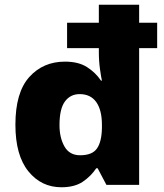

<svg xmlns="http://www.w3.org/2000/svg" viewBox="-20 -780 693 810"><path d="M239 10Q154 10 99.5 -57.5Q45 -125 45 -254Q45 -390 103.5 -455Q162 -520 254 -520Q311 -520 347 -497Q383 -474 406 -440H410Q407 -452 402 -487Q397 -522 397 -561V-577H263V-684H397V-760H567V-684H643V-577H567V0H429L392 -70H386Q364 -37 329.5 -13.5Q295 10 239 10ZM318 -125Q369 -125 389 -153.5Q409 -182 410 -240V-253Q410 -316 386 -349.5Q362 -383 316 -383Q277 -383 254 -352Q231 -321 231 -252Q231 -199 252 -162Q273 -125 318 -125Z"/></svg>

Font: Noto Sans Cherokee ExtraBold
Style: Regular
Weight: 800
Designer: Monotype Design Team
Foundry: Monotype Imaging Inc.
Version: Version 2.001; ttfautohint (v1.8.4.7-5d5b)